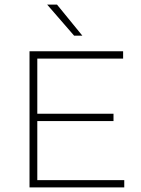

<svg xmlns="http://www.w3.org/2000/svg" viewBox="-20 -819 617 839"><path d="M109 0V-595H518V-563H143V-32H523V0ZM128 -290V-322H476V-290ZM304 -663 186 -799H229L340 -663Z"/></svg>

Font: Encode Sans SC Expanded Thin
Style: Regular
Weight: 250
Width: 7
Designer: Multiple Designers
Foundry: Impallari Type
Version: Version 3.002